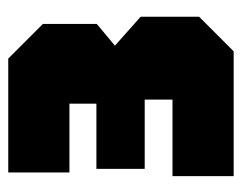

<svg xmlns="http://www.w3.org/2000/svg" viewBox="-82 -518 600 477"><g transform="rotate(-90 218.5 -280.0)"><path d="M415 -86 329 0H19V-152H209V-221H37V-341H199V-408H28V-560H311L397 -474V-340L343 -295L415 -231Z"/></g></svg>

Font: Tektur Condensed ExtraBold
Style: Regular
Weight: 800
Width: 3
Designer: Adam Jagosz
Foundry: Adam Jagosz
Version: Version 1.005;gftools[0.9.30]